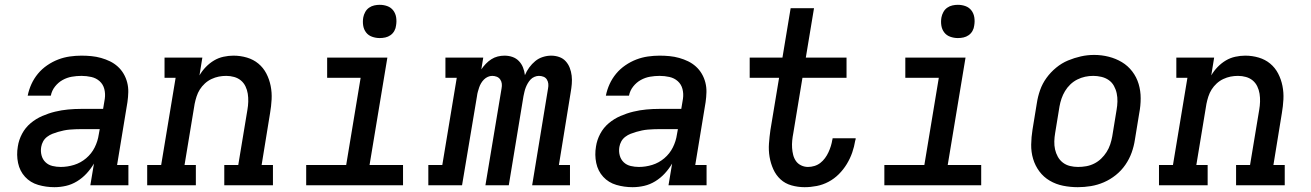

<svg xmlns="http://www.w3.org/2000/svg" viewBox="-20 -769 5440 797"><path d="M206 8Q171 8 138.5 -1.5Q106 -11 84 -35Q62 -59 55 -92.5Q48 -126 54 -161Q58 -188 71.5 -213.5Q85 -239 107 -257.5Q129 -276 155.5 -287.5Q182 -299 209 -305.5Q236 -312 263 -314.5Q290 -317 317 -317H408L415 -359Q418 -380 413 -399.5Q408 -419 393.5 -432Q379 -445 359 -449.5Q339 -454 318 -454Q298 -454 278 -450.5Q258 -447 240 -437Q222 -427 208.5 -410Q195 -393 191 -372H95Q100 -397 110.5 -420Q121 -443 137.5 -463Q154 -483 176 -498Q198 -513 221.5 -522Q245 -531 269.5 -534.5Q294 -538 318 -538Q339 -538 359.5 -536Q380 -534 399.5 -528.5Q419 -523 436.5 -514.5Q454 -506 468.5 -493Q483 -480 493 -463Q503 -446 508 -426.5Q513 -407 512.5 -386.5Q512 -366 509 -345L466 -84H513V0H355L370 -90Q357 -68 339.5 -49Q322 -30 300 -16.5Q278 -3 254 2.5Q230 8 206 8ZM232 -76Q260 -76 287.5 -84.5Q315 -93 337.5 -112Q360 -131 373 -157Q386 -183 390 -211L394 -233H317Q305 -233 293 -232.5Q281 -232 269 -231Q257 -230 245 -227.5Q233 -225 221 -221.5Q209 -218 197.5 -213.5Q186 -209 175.5 -201Q165 -193 159 -182Q153 -171 151 -159Q148 -141 152.5 -124Q157 -107 169 -95.5Q181 -84 198 -80Q215 -76 232 -76Z M591 0V-84H649L709 -446H663V-530H820L808 -456Q819 -475 834.5 -491Q850 -507 868.5 -518Q887 -529 908 -533.5Q929 -538 949 -538Q978 -538 1005 -530Q1032 -522 1052.5 -505Q1073 -488 1085.5 -464Q1098 -440 1103.5 -412.5Q1109 -385 1107.5 -356.5Q1106 -328 1101 -299L1066 -84H1113V0H911V-84H969L1007 -313Q1010 -330 1010.5 -347Q1011 -364 1008.5 -380Q1006 -396 999 -410.5Q992 -425 980 -435Q968 -445 952 -449.5Q936 -454 919 -454Q903 -454 888 -451Q873 -448 858 -441Q843 -434 830.5 -422.5Q818 -411 809.5 -397.5Q801 -384 796 -368.5Q791 -353 788 -338L746 -84H793V0Z M1251 0V-84H1417L1477 -446H1338V-530H1588L1514 -84H1653V0ZM1556 -611Q1540 -611 1524.5 -616.5Q1509 -622 1499.5 -634.5Q1490 -647 1487.5 -663.5Q1485 -680 1488 -697Q1490 -708 1496 -719Q1502 -730 1512 -737Q1522 -744 1533.5 -746.5Q1545 -749 1556 -749Q1573 -749 1588 -743.5Q1603 -738 1612.5 -725.5Q1622 -713 1624.5 -696.5Q1627 -680 1624 -663Q1623 -652 1617 -641Q1611 -630 1601 -623Q1591 -616 1579.5 -613.5Q1568 -611 1556 -611Z M1758 0V-84H1816L1876 -446H1829V-530H1986L1978 -481Q1986 -493 1996.5 -504Q2007 -515 2019.5 -523Q2032 -531 2046 -534.5Q2060 -538 2074 -538Q2074 -538 2074 -538Q2074 -538 2074 -538Q2092 -538 2107.5 -532.5Q2123 -527 2134 -515.5Q2145 -504 2151 -489Q2157 -474 2159 -457Q2166 -474 2177 -489Q2188 -504 2202 -515.5Q2216 -527 2233.5 -532.5Q2251 -538 2268 -538Q2268 -538 2268 -538Q2268 -538 2268 -538Q2285 -538 2301 -532.5Q2317 -527 2328 -515Q2339 -503 2345 -487.5Q2351 -472 2353 -455Q2355 -438 2353.5 -420.5Q2352 -403 2349 -386L2300 -84H2346V0H2189L2255 -402Q2257 -412 2256 -421.5Q2255 -431 2250 -439Q2245 -447 2236 -450.5Q2227 -454 2217 -454Q2208 -454 2198.5 -450Q2189 -446 2182.5 -439Q2176 -432 2171 -423.5Q2166 -415 2162.5 -406Q2159 -397 2157 -388Q2155 -379 2153 -370L2092 0H1995L2062 -402Q2064 -412 2063 -421.5Q2062 -431 2056.5 -439Q2051 -447 2042 -450.5Q2033 -454 2023 -454Q2014 -454 2005 -450Q1996 -446 1989 -439Q1982 -432 1977 -423.5Q1972 -415 1969 -406Q1966 -397 1963.5 -388Q1961 -379 1960 -370L1898 0Z M2606 8Q2571 8 2538.5 -1.5Q2506 -11 2484 -35Q2462 -59 2455 -92.5Q2448 -126 2454 -161Q2458 -188 2471.5 -213.5Q2485 -239 2507 -257.5Q2529 -276 2555.5 -287.5Q2582 -299 2609 -305.5Q2636 -312 2663 -314.5Q2690 -317 2717 -317H2808L2815 -359Q2818 -380 2813 -399.5Q2808 -419 2793.5 -432Q2779 -445 2759 -449.5Q2739 -454 2718 -454Q2698 -454 2678 -450.5Q2658 -447 2640 -437Q2622 -427 2608.5 -410Q2595 -393 2591 -372H2495Q2500 -397 2510.5 -420Q2521 -443 2537.5 -463Q2554 -483 2576 -498Q2598 -513 2621.5 -522Q2645 -531 2669.5 -534.5Q2694 -538 2718 -538Q2739 -538 2759.5 -536Q2780 -534 2799.5 -528.5Q2819 -523 2836.5 -514.5Q2854 -506 2868.5 -493Q2883 -480 2893 -463Q2903 -446 2908 -426.5Q2913 -407 2912.5 -386.5Q2912 -366 2909 -345L2866 -84H2913V0H2755L2770 -90Q2757 -68 2739.5 -49Q2722 -30 2700 -16.5Q2678 -3 2654 2.5Q2630 8 2606 8ZM2632 -76Q2660 -76 2687.5 -84.5Q2715 -93 2737.5 -112Q2760 -131 2773 -157Q2786 -183 2790 -211L2794 -233H2717Q2705 -233 2693 -232.5Q2681 -232 2669 -231Q2657 -230 2645 -227.5Q2633 -225 2621 -221.5Q2609 -218 2597.5 -213.5Q2586 -209 2575.5 -201Q2565 -193 2559 -182Q2553 -171 2551 -159Q2548 -141 2552.5 -124Q2557 -107 2569 -95.5Q2581 -84 2598 -80Q2615 -76 2632 -76Z M3320 8Q3292 8 3265.5 0.5Q3239 -7 3220 -24.5Q3201 -42 3190 -66.5Q3179 -91 3174.5 -118Q3170 -145 3172 -173Q3174 -201 3178 -229L3214 -446H3092V-530H3228L3262 -735H3359L3325 -530H3494V-446H3311L3273 -216Q3270 -201 3268.5 -185.5Q3267 -170 3268 -155Q3269 -140 3272.5 -126Q3276 -112 3284 -100.5Q3292 -89 3305.5 -82.5Q3319 -76 3334 -76Q3347 -76 3360.5 -80Q3374 -84 3385 -92.5Q3396 -101 3404.5 -112.5Q3413 -124 3419 -137Q3425 -150 3429 -163Q3433 -176 3435 -189Q3436 -190 3436 -191.5Q3436 -193 3436 -195H3532Q3532 -192 3531.5 -189.5Q3531 -187 3530 -185Q3526 -160 3517.5 -135.5Q3509 -111 3495 -88Q3481 -65 3462 -46Q3443 -27 3419.5 -14.5Q3396 -2 3370.5 3Q3345 8 3320 8Z M3651 0V-84H3817L3877 -446H3738V-530H3988L3914 -84H4053V0ZM3956 -611Q3940 -611 3924.5 -616.5Q3909 -622 3899.5 -634.5Q3890 -647 3887.5 -663.5Q3885 -680 3888 -697Q3890 -708 3896 -719Q3902 -730 3912 -737Q3922 -744 3933.5 -746.5Q3945 -749 3956 -749Q3973 -749 3988 -743.5Q4003 -738 4012.5 -725.5Q4022 -713 4024.5 -696.5Q4027 -680 4024 -663Q4023 -652 4017 -641Q4011 -630 4001 -623Q3991 -616 3979.5 -613.5Q3968 -611 3956 -611Z M4454 8Q4423 8 4393 2Q4363 -4 4337.5 -19Q4312 -34 4294.5 -57.5Q4277 -81 4268.5 -109.5Q4260 -138 4260.5 -169Q4261 -200 4266 -231L4284 -341Q4288 -368 4297.5 -395Q4307 -422 4324 -445.5Q4341 -469 4364 -488Q4387 -507 4413.5 -518Q4440 -529 4467 -535Q4494 -541 4522 -541Q4553 -541 4582.5 -533.5Q4612 -526 4637 -511Q4662 -496 4680 -472.5Q4698 -449 4706.5 -420.5Q4715 -392 4715 -361Q4715 -330 4709 -299L4691 -189Q4687 -162 4677.5 -135.5Q4668 -109 4651.5 -85Q4635 -61 4612 -42.5Q4589 -24 4562.5 -12.5Q4536 -1 4508.5 3.5Q4481 8 4454 8ZM4455 -76Q4472 -76 4489 -79Q4506 -82 4522 -90Q4538 -98 4551 -110.5Q4564 -123 4573.5 -138Q4583 -153 4588.5 -169.5Q4594 -186 4597 -203L4615 -313Q4618 -330 4618.5 -347.5Q4619 -365 4615.5 -381.5Q4612 -398 4604 -412.5Q4596 -427 4582.5 -436.5Q4569 -446 4552 -450Q4535 -454 4518 -454Q4501 -454 4484.5 -450.5Q4468 -447 4452 -439Q4436 -431 4423 -418.5Q4410 -406 4401 -391Q4392 -376 4386.5 -360Q4381 -344 4378 -327L4360 -217Q4357 -200 4356.5 -182.5Q4356 -165 4359.5 -149Q4363 -133 4371 -118.5Q4379 -104 4392 -94Q4405 -84 4421.5 -80Q4438 -76 4455 -76Q4455 -76 4455 -76Q4455 -76 4455 -76Z M4791 0V-84H4849L4909 -446H4863V-530H5020L5008 -456Q5019 -475 5034.5 -491Q5050 -507 5068.5 -518Q5087 -529 5108 -533.5Q5129 -538 5149 -538Q5178 -538 5205 -530Q5232 -522 5252.5 -505Q5273 -488 5285.5 -464Q5298 -440 5303.5 -412.5Q5309 -385 5307.5 -356.5Q5306 -328 5301 -299L5266 -84H5313V0H5111V-84H5169L5207 -313Q5210 -330 5210.5 -347Q5211 -364 5208.5 -380Q5206 -396 5199 -410.5Q5192 -425 5180 -435Q5168 -445 5152 -449.5Q5136 -454 5119 -454Q5103 -454 5088 -451Q5073 -448 5058 -441Q5043 -434 5030.5 -422.5Q5018 -411 5009.5 -397.5Q5001 -384 4996 -368.5Q4991 -353 4988 -338L4946 -84H4993V0Z"/></svg>

Font: Iosevka Slab MdExObl
Style: Regular
Weight: 500
Width: 7
Italic angle: -9°
Monospace: yes
Designer: Belleve Invis
Foundry: Belleve Invis
Version: Version 11.1.1; ttfautohint (v1.8.3)